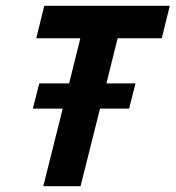

<svg xmlns="http://www.w3.org/2000/svg" viewBox="-20 -645 608 665"><path d="M129.9 0 197.2 -268.8H93.8L116 -356.2H219.4L258.3 -512.5H105.6L133.3 -625H568.1L540.3 -512.5H387.5L348.6 -356.2H449.3L427.1 -268.8H326.4L259 0Z"/></svg>

Font: Afacad
Style: Italic
Weight: 400
Italic angle: -14°
Designer: Kristian Moeller
Foundry: Dicotype
Version: Version 1.000